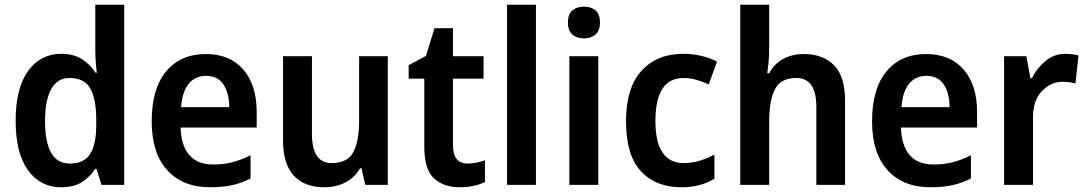

<svg xmlns="http://www.w3.org/2000/svg" viewBox="-20 -780 4581 810"><path d="M238 10Q150 10 98 -62Q46 -134 46 -271Q46 -408 98.5 -480.5Q151 -553 239 -553Q290 -553 325 -531Q360 -509 383 -473H388Q386 -493 384 -520Q382 -547 382 -567V-760H504V0H408L387 -68H382Q359 -33 325 -11.5Q291 10 238 10ZM274 -90Q334 -90 360 -130Q386 -170 386 -253V-274Q386 -362 361 -406.5Q336 -451 273 -451Q222 -451 196 -404Q170 -357 170 -270Q170 -90 274 -90Z M848 -552Q950 -552 1006.5 -486.5Q1063 -421 1063 -307V-242H742Q744 -166 778.5 -126Q813 -86 879 -86Q923 -86 960 -95.5Q997 -105 1037 -125V-27Q1000 -8 960 1Q920 10 866 10Q751 10 685.5 -62Q620 -134 620 -268Q620 -406 681 -479Q742 -552 848 -552ZM849 -460Q804 -460 776.5 -427Q749 -394 744 -328H947Q947 -386 923 -423Q899 -460 849 -460Z M1616 -543V0H1521L1505 -70H1499Q1475 -29 1435.5 -9.5Q1396 10 1348 10Q1264 10 1219 -39.5Q1174 -89 1174 -188V-543H1296V-216Q1296 -92 1379 -92Q1446 -92 1470.5 -138Q1495 -184 1495 -272V-543Z M1953 -90Q1972 -90 1991 -94Q2010 -98 2026 -104V-12Q2005 -2 1978.5 4Q1952 10 1919 10Q1852 10 1811 -27.5Q1770 -65 1770 -161V-448H1704V-505L1777 -544L1813 -661H1891V-543H2020V-448H1891V-167Q1891 -90 1953 -90Z M2241 0H2119V-760H2241Z M2444 -752Q2473 -752 2492 -736.5Q2511 -721 2511 -685Q2511 -650 2492 -634Q2473 -618 2444 -618Q2414 -618 2395 -634Q2376 -650 2376 -685Q2376 -721 2395 -736.5Q2414 -752 2444 -752ZM2504 -543V0H2382V-543Z M2855 10Q2747 10 2684 -57.5Q2621 -125 2621 -268Q2621 -410 2686.5 -481.5Q2752 -553 2862 -553Q2904 -553 2940.5 -544Q2977 -535 3005 -520L2970 -424Q2944 -436 2917 -443.5Q2890 -451 2864 -451Q2745 -451 2745 -269Q2745 -180 2775.5 -136Q2806 -92 2863 -92Q2899 -92 2932 -102Q2965 -112 2994 -128V-26Q2966 -9 2932 0.5Q2898 10 2855 10Z M3225 -578Q3225 -546 3222.5 -519Q3220 -492 3217 -471H3225Q3247 -512 3285 -532Q3323 -552 3370 -552Q3453 -552 3499 -504.5Q3545 -457 3545 -357V0H3424V-329Q3424 -451 3339 -451Q3274 -451 3249.5 -404Q3225 -357 3225 -266V0H3103V-760H3225Z M3887 -552Q3989 -552 4045.5 -486.5Q4102 -421 4102 -307V-242H3781Q3783 -166 3817.5 -126Q3852 -86 3918 -86Q3962 -86 3999 -95.5Q4036 -105 4076 -125V-27Q4039 -8 3999 1Q3959 10 3905 10Q3790 10 3724.5 -62Q3659 -134 3659 -268Q3659 -406 3720 -479Q3781 -552 3887 -552ZM3888 -460Q3843 -460 3815.5 -427Q3788 -394 3783 -328H3986Q3986 -386 3962 -423Q3938 -460 3888 -460Z M4474 -553Q4504 -553 4530 -546L4517 -428Q4506 -431 4492.5 -433Q4479 -435 4462 -435Q4413 -435 4375 -395Q4337 -355 4338 -280V0H4216V-543H4310L4327 -450H4333Q4354 -492 4390.5 -522.5Q4427 -553 4474 -553Z"/></svg>

Font: Noto Sans Khmer UI SemiCondensed SemiBold
Style: Regular
Weight: 600
Width: 4
Designer: Danh Hong and the Monotype Design Team
Foundry: Monotype Imaging Inc.
Version: Version 2.002; ttfautohint (v1.8.4.7-5d5b)